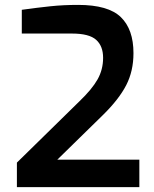

<svg xmlns="http://www.w3.org/2000/svg" viewBox="-20 -764 629 784"><path d="M49 -100 305 -351Q356 -400 378.5 -440Q401 -480 401 -528Q401 -576 372.5 -601.5Q344 -627 274 -627H69V-724Q134 -733 186.5 -738.5Q239 -744 299 -744Q422 -744 473.5 -694Q525 -644 525 -547Q525 -474 495.5 -416.5Q466 -359 401 -295L214 -112H549V0H49Z"/></svg>

Font: Exo SemiBold
Style: Regular
Weight: 600
Designer: Natanael Gama
Foundry: Natanael Gama
Version: Version 1.500